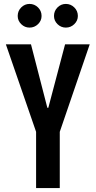

<svg xmlns="http://www.w3.org/2000/svg" viewBox="-20 -954 485 974"><path d="M163.1 0V-285.2L9.8 -729H137.2L220.2 -407.2H225.1L310.1 -729H435.1L283.2 -285.2V0ZM69.8 -873Q69.8 -898.4 87.6 -916.3Q105.5 -934.1 129.9 -934.1Q154.8 -934.1 172.9 -916.3Q190.9 -898.4 190.9 -873Q190.9 -849.1 172.9 -831.5Q154.8 -814 129.9 -814Q105.5 -814 87.6 -831.5Q69.8 -849.1 69.8 -873ZM253.9 -873Q253.9 -898.4 271.7 -916.3Q289.6 -934.1 314 -934.1Q338.9 -934.1 356.9 -916.3Q375 -898.4 375 -873Q375 -849.1 356.9 -831.5Q338.9 -814 314 -814Q289.6 -814 271.7 -831.5Q253.9 -849.1 253.9 -873Z"/></svg>

Font: Lumene Sans Condensed
Style: Bold
Weight: 600
Width: 3
Designer: Deni Anggara
Version: Version 1.003;Glyphs 3.1.2 (3151)